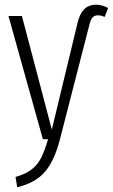

<svg xmlns="http://www.w3.org/2000/svg" viewBox="-20 -591 479 815"><path d="M46 160Q89 148 114 128.5Q139 109 154 80Q169 51 184 0H162L16 -523H73L200 -41L309 -493Q318 -532 337 -551.5Q356 -571 389 -571Q413 -571 439 -557L424 -519Q410 -526 396 -526Q381 -526 373 -517Q365 -508 360 -488L234 2Q211 91 171 138Q131 185 53 204Z"/></svg>

Font: Fira Sans Extra Condensed Light
Style: Regular
Weight: 300
Width: 1
Designer: Carrois Corporate & Edenspiekermann AG
Foundry: Carrois Corporate GbR & Edenspiekermann AG
Version: Version 4.203